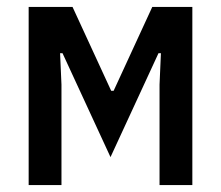

<svg xmlns="http://www.w3.org/2000/svg" viewBox="-20 -536 640 556"><path d="M63 0H158V-291L154 -382H161L300 -81L439 -382H446L442 -291V0H537V-516H421L309 -273H302L190 -516H63Z"/></svg>

Font: IBM Plex Mono Medm
Style: Regular
Weight: 500
Monospace: yes
Designer: Mike Abbink, Paul van der Laan, Pieter van Rosmalen
Foundry: Bold Monday
Version: Version 2.004